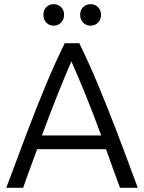

<svg xmlns="http://www.w3.org/2000/svg" viewBox="-20 -900 690 920"><path d="M10 0Q64 -145 109 -264Q154 -383 197.5 -487.5Q241 -592 290 -693H360Q409 -592 452.5 -487.5Q496 -383 541.5 -264Q587 -145 640 0H555Q537 -50 520 -95.5Q503 -141 488 -185H158Q142 -141 125 -95.5Q108 -50 91 0ZM181 -251H465Q428 -352 392.5 -439.5Q357 -527 322 -606Q288 -527 253 -439.5Q218 -352 181 -251ZM414 -777Q393 -777 378.5 -791.5Q364 -806 364 -829Q364 -852 378.5 -866Q393 -880 414 -880Q435 -880 449.5 -866Q464 -852 464 -829Q464 -806 449.5 -791.5Q435 -777 414 -777ZM237 -777Q216 -777 202 -791.5Q188 -806 188 -829Q188 -852 202 -866Q216 -880 237 -880Q258 -880 272.5 -866Q287 -852 287 -829Q287 -806 272.5 -791.5Q258 -777 237 -777Z"/></svg>

Font: Ubuntu Sans
Style: Regular
Weight: 400
Designer: Dalton Maag Ltd
Foundry: Dalton Maag Ltd
Version: Version 1.006; ttfautohint (v1.8.4.7-5d5b)